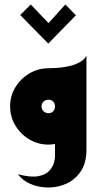

<svg xmlns="http://www.w3.org/2000/svg" viewBox="-20 -644 430 855"><path d="M60 132Q117 147 150.5 140.5Q184 134 200 116Q216 98 220.5 79.5Q225 61 225 52V-3Q211 0 196 0Q150 0 111 -23Q72 -46 48.5 -85Q25 -124 25 -170Q25 -217 48.5 -255.5Q72 -294 111 -317Q150 -340 196 -340Q209 -340 233 -341.5Q257 -343 283.5 -348.5Q310 -354 332.5 -365.5Q355 -377 365 -396V22Q365 81 340 118.5Q315 156 276.5 173.5Q238 191 195.5 191Q153 191 116.5 175.5Q80 160 60 132ZM196 -140Q209 -140 217 -148.5Q225 -157 225 -170Q225 -183 217 -191.5Q209 -200 196 -200Q183 -200 174 -191.5Q165 -183 165 -170Q165 -157 174 -148.5Q183 -140 196 -140ZM70 -577 117 -624 196 -541 271 -624 318 -576 195 -450Z"/></svg>

Font: Reem Kufi
Style: Bold
Weight: 700
Designer: Khaled Hosny
Version: Version 1.001